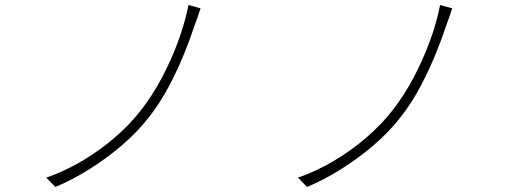

<svg xmlns="http://www.w3.org/2000/svg" viewBox="-20 -743 2040 763"><path d="M777 -710Q772 -695 765.5 -675.5Q759 -656 753 -641Q736 -589 710.5 -526.5Q685 -464 651.5 -400.5Q618 -337 574 -280Q528 -220 465.5 -166.5Q403 -113 335 -70.5Q267 -28 200 0L164 -37Q236 -62 305.5 -103Q375 -144 435 -195.5Q495 -247 541 -306Q586 -364 623 -433.5Q660 -503 687.5 -577.5Q715 -652 729 -723Z M1777 -710Q1772 -695 1765.5 -675.5Q1759 -656 1753 -641Q1736 -589 1710.5 -526.5Q1685 -464 1651.5 -400.5Q1618 -337 1574 -280Q1528 -220 1465.5 -166.5Q1403 -113 1335 -70.5Q1267 -28 1200 0L1164 -37Q1236 -62 1305.5 -103Q1375 -144 1435 -195.5Q1495 -247 1541 -306Q1586 -364 1623 -433.5Q1660 -503 1687.5 -577.5Q1715 -652 1729 -723Z"/></svg>

Font: Noto Sans TC ExtraLight
Style: Regular
Weight: 250
Designer: Ryoko NISHIZUKA  (kana, bopomofo & ideographs); Paul D. Hunt (Latin, Greek & Cyrillic); Sandoll Communications , Soo-you
Foundry: Adobe
Version: Version 2.004-H2;hotconv 1.0.118;makeotfexe 2.5.65603